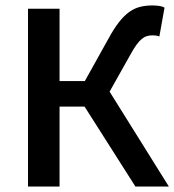

<svg xmlns="http://www.w3.org/2000/svg" viewBox="-20 -686 641 706"><path d="M83 0V-654H199V-388H292L380 -546Q399 -581 417.5 -604.5Q436 -628 454.5 -641.5Q473 -655 494 -660.5Q515 -666 540 -666Q551 -666 563.5 -664.5Q576 -663 585 -658L566 -552Q558 -555 551.5 -555.5Q545 -556 540 -556Q529 -556 519.5 -553Q510 -550 501 -542.5Q492 -535 482 -521.5Q472 -508 460 -486L383 -349L601 0H478L291 -294H199V0Z"/></svg>

Font: CV Source Sans Light
Style: Bold
Weight: 600
Designer: Paul D. Hunt
Foundry: Adobe Systems Incorporated
Version: Version 3.001